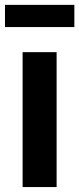

<svg xmlns="http://www.w3.org/2000/svg" viewBox="-27 -757 321 777"><path d="M64.5 0H202.1V-545.9H64.5ZM273.9 -737.3H-6.8V-647.5H273.9Z"/></svg>

Font: Raveo SemiBold
Style: Regular
Weight: 600
Designer: Jakub Foglar, Rasmus Andersson (Inter)
Foundry: Jakubfoglar.com
Version: Version 1.100;Glyphs 3.2.3 (3260)